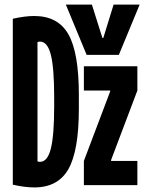

<svg xmlns="http://www.w3.org/2000/svg" viewBox="-20 -810 640 840"><path d="M130 10Q89 10 36 -2V-728Q89 -740 130 -740Q234 -740 279.5 -659.5Q325 -579 325 -395V-335Q325 -151 279.5 -70.5Q234 10 130 10ZM129 -116Q134 -109 140.5 -105.5Q147 -102 155 -102Q188 -102 202.5 -160Q217 -218 217 -344V-386Q217 -512 202.5 -570Q188 -628 155 -628Q147 -628 140.5 -624.5Q134 -621 129 -614L144 -656V-74ZM347 0V-106L462 -410V-414H347V-520H581V-414L466 -110V-106H581V0ZM359 -570 268 -790H382L428 -644H432L477 -790H591L500 -570Z"/></svg>

Font: M PLUS Code Latin Expanded SemiBold
Style: Regular
Weight: 600
Width: 7
Designer: Coji Morishita
Foundry: UNDERFOREST DESIGN
Version: Version 1.002; ttfautohint (v1.8.3)